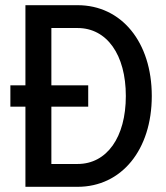

<svg xmlns="http://www.w3.org/2000/svg" viewBox="-20 -720 640 740"><path d="M78 0H279C448 0 565 -142 565 -350C565 -558 448 -700 279 -700H78V-391H20V-309H78ZM178 -88V-309H320V-391H178V-612H279C392 -612 465 -509 465 -350C465 -191 392 -88 279 -88Z"/></svg>

Font: CommitMono
Style: 500Regular
Weight: 500
Monospace: yes
Designer: Eigil Nikolajsen
Foundry: Eigil Nikolajsen
Version: Version 1.143